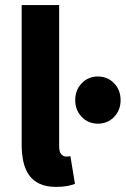

<svg xmlns="http://www.w3.org/2000/svg" viewBox="-20 -721 493 753"><path d="M200 12Q162 12 136 0Q110 -12 94.5 -33.5Q79 -55 72 -85.5Q65 -116 65 -154V-701H212V-148Q212 -125 220.5 -116Q229 -107 238 -107Q243 -107 246.5 -107Q250 -107 256 -109L274 0Q262 5 243.5 8.5Q225 12 200 12ZM364 -236Q326 -236 300.5 -262.5Q275 -289 275 -328Q275 -368 300.5 -394.5Q326 -421 364 -421Q402 -421 427.5 -394.5Q453 -368 453 -328Q453 -289 427.5 -262.5Q402 -236 364 -236Z"/></svg>

Font: Font
Style: ¶
Weight: 700
Designer: Paul D. Hunt
Foundry: Adobe Systems Incorporated
Version: Version 3.000